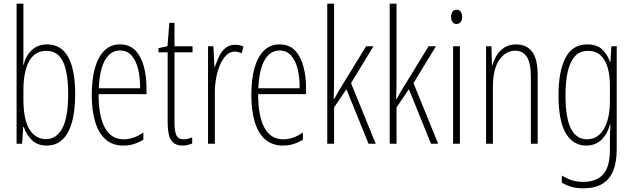

<svg xmlns="http://www.w3.org/2000/svg" viewBox="-20 -780 3436 1042"><path d="M107 -494Q107 -478 107 -460.5Q107 -443 106 -428H108Q120 -478 153 -508.5Q186 -539 236 -539Q312 -539 350 -470.5Q388 -402 388 -269Q388 -177 370 -115Q352 -53 318 -21.5Q284 10 233 10Q185 10 155 -18Q125 -46 109 -91H106L100 0H70V-760H107ZM232 -504Q188 -504 160.5 -477.5Q133 -451 120 -403Q107 -355 107 -290V-243Q107 -129 140.5 -77Q174 -25 229 -25Q287 -25 318.5 -84.5Q350 -144 350 -269Q350 -386 322 -445Q294 -504 232 -504Z M631 -539Q684 -539 715.5 -505.5Q747 -472 761 -418Q775 -364 775 -303V-269H515Q515 -150 549 -87Q583 -24 652 -24Q678 -24 704.5 -33Q731 -42 758 -61V-22Q736 -8 709 1Q682 10 650 10Q591 10 553 -23.5Q515 -57 496.5 -119Q478 -181 478 -264Q478 -349 495 -410Q512 -471 546 -505Q580 -539 631 -539ZM631 -506Q581 -506 551 -455.5Q521 -405 516 -301H740Q741 -357 730 -403Q719 -449 695 -477.5Q671 -506 631 -506Z M977 -24Q990 -24 1002.5 -27.5Q1015 -31 1023 -35V-1Q1012 3 999.5 6.5Q987 10 971 10Q940 10 922 -4.5Q904 -19 897 -47Q890 -75 890 -116V-496H840V-519L889 -529L899 -656H927V-529H1025V-496H927V-115Q927 -69 937 -46.5Q947 -24 977 -24Z M1255 -537Q1266 -537 1278 -535Q1290 -533 1301 -527L1292 -491Q1285 -494 1275 -497Q1265 -500 1254 -500Q1228 -500 1208 -480Q1188 -460 1174 -427.5Q1160 -395 1153 -356Q1146 -317 1146 -278V0H1109V-529H1138L1144 -416H1146Q1155 -444 1168 -472Q1181 -500 1202.5 -518.5Q1224 -537 1255 -537Z M1497 -539Q1550 -539 1581.5 -505.5Q1613 -472 1627 -418Q1641 -364 1641 -303V-269H1381Q1381 -150 1415 -87Q1449 -24 1518 -24Q1544 -24 1570.5 -33Q1597 -42 1624 -61V-22Q1602 -8 1575 1Q1548 10 1516 10Q1457 10 1419 -23.5Q1381 -57 1362.5 -119Q1344 -181 1344 -264Q1344 -349 1361 -410Q1378 -471 1412 -505Q1446 -539 1497 -539ZM1497 -506Q1447 -506 1417 -455.5Q1387 -405 1382 -301H1606Q1607 -357 1596 -403Q1585 -449 1561 -477.5Q1537 -506 1497 -506Z M1793 -365Q1793 -332 1792.5 -303Q1792 -274 1791 -242H1793Q1800 -253 1804.5 -261.5Q1809 -270 1813.5 -278.5Q1818 -287 1824 -296L1967 -529H2007L1885 -329L2019 0H1980L1860 -296L1793 -197V0H1756V-760H1793Z M2132 -365Q2132 -332 2131.5 -303Q2131 -274 2130 -242H2132Q2139 -253 2143.5 -261.5Q2148 -270 2152.5 -278.5Q2157 -287 2163 -296L2306 -529H2346L2224 -329L2358 0H2319L2199 -296L2132 -197V0H2095V-760H2132Z M2476 -529V0H2439V-529ZM2458 -727Q2474 -727 2481 -715.5Q2488 -704 2488 -689Q2488 -671 2480 -660.5Q2472 -650 2457 -650Q2443 -650 2435.5 -661Q2428 -672 2428 -688Q2428 -704 2435 -715.5Q2442 -727 2458 -727Z M2781 -539Q2838 -539 2868 -499Q2898 -459 2898 -373V0H2861V-362Q2861 -438 2839 -471.5Q2817 -505 2777 -505Q2725 -505 2690 -455.5Q2655 -406 2655 -305V0H2618V-529H2647L2650 -425H2652Q2660 -454 2676 -480Q2692 -506 2718 -522.5Q2744 -539 2781 -539Z M3167 -539Q3220 -539 3248.5 -511.5Q3277 -484 3290 -445H3293L3298 -529H3327V29Q3327 99 3308 146.5Q3289 194 3248.5 218Q3208 242 3145 242Q3112 242 3083.5 234.5Q3055 227 3029 211V173Q3058 190 3084.5 198.5Q3111 207 3145 207Q3217 207 3253.5 166Q3290 125 3290 33V-8Q3290 -30 3290.5 -52Q3291 -74 3293 -104H3290Q3277 -54 3244.5 -22Q3212 10 3161 10Q3090 10 3050.5 -57Q3011 -124 3011 -263Q3011 -393 3049 -466Q3087 -539 3167 -539ZM3171 -504Q3127 -504 3100 -474.5Q3073 -445 3061 -390.5Q3049 -336 3049 -263Q3049 -140 3078.5 -82Q3108 -24 3166 -24Q3199 -24 3223 -41.5Q3247 -59 3261.5 -87.5Q3276 -116 3283 -152Q3290 -188 3290 -226V-317Q3290 -370 3278 -412.5Q3266 -455 3240 -479.5Q3214 -504 3171 -504Z"/></svg>

Font: Noto Sans Khmer ExtraCondensed ExtraLight
Style: Regular
Weight: 250
Width: 2
Designer: Danh Hong and the Monotype Design Team
Foundry: Monotype Imaging Inc.
Version: Version 2.004